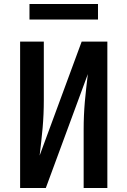

<svg xmlns="http://www.w3.org/2000/svg" viewBox="-20 -944 640 964"><path d="M81 0V-735H200V-441Q200 -406 198.5 -371Q197 -336 194 -301.5Q191 -267 187 -232.5Q183 -198 179 -163L390 -735H519V0H400V-294Q400 -329 401.5 -364Q403 -399 406 -433.5Q409 -468 413 -502.5Q417 -537 421 -572L210 0ZM128 -846V-924H472V-846Z"/></svg>

Font: Iosevka SS04 Extended
Style: Bold
Weight: 700
Width: 7
Monospace: yes
Designer: Belleve Invis
Foundry: Belleve Invis
Version: Version 19.0.0; ttfautohint (v1.8.4)